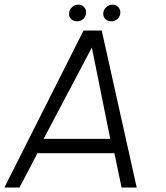

<svg xmlns="http://www.w3.org/2000/svg" viewBox="-50 -836 740 856"><path d="M322.5 -700H403.5L559.5 0H492L460 -153H117L37 0H-30.5ZM144.5 -217H441.5L359.5 -624ZM293.5 -741Q277.5 -741 267 -751.2Q256.5 -761.5 258 -777.5Q259 -793 271.2 -804.2Q283.5 -815.5 299.5 -815.5Q315 -815.5 325 -804.2Q335 -793 334 -777.5Q332.5 -761.5 320.8 -751.2Q309 -741 293.5 -741ZM446 -741Q430 -741 419.5 -751.2Q409 -761.5 410.5 -777.5Q411.5 -793 423.8 -804.2Q436 -815.5 452 -815.5Q467.5 -815.5 477.5 -804.2Q487.5 -793 486.5 -777.5Q485 -761.5 473.2 -751.2Q461.5 -741 446 -741Z"/></svg>

Font: Urbanist Light
Style: Italic
Weight: 300
Italic angle: -8°
Designer: Corey Hu
Foundry: Corey Hu
Version: Version 1.330; ttfautohint (v1.8.4.7-5d5b)